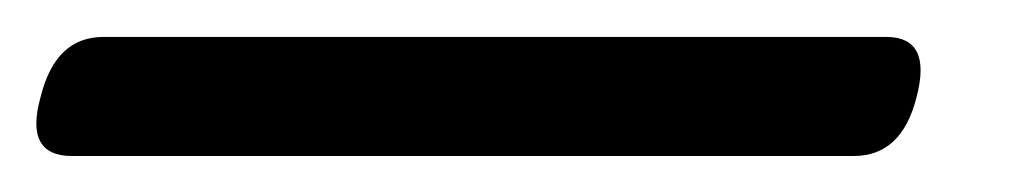

<svg xmlns="http://www.w3.org/2000/svg" viewBox="-64 81 561 104"><path d="M-42 133.5Q-34 101 -8 101H416Q441 101 432.5 133.5Q424.5 165.5 398.5 165.5H-25Q-51 165.5 -42 133.5Z"/></svg>

Font: Fraunces 9pt SemiBold
Style: Italic
Weight: 600
Italic angle: -16°
Version: Version 1.000;[b76b70a41]